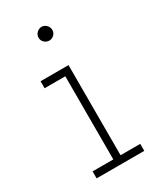

<svg xmlns="http://www.w3.org/2000/svg" viewBox="-143 -586 540 642"><g transform="rotate(-30 127.0 -265.5)"><path d="M219 0V-27H143V-375H35V-348H115V-27H35V0ZM155 -504Q155 -515 147 -523Q139 -531 129 -531Q118 -531 110 -523Q102 -515 102 -504Q102 -493 110 -485.5Q118 -478 129 -478Q139 -478 147 -485.5Q155 -493 155 -504Z"/></g></svg>

Font: Josefin Slab Thin Light
Style: Regular
Weight: 300
Version: Version 2.000